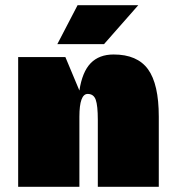

<svg xmlns="http://www.w3.org/2000/svg" viewBox="-20 -720 672 740"><path d="M232 -500 286 -371Q297 -443 329.5 -476.5Q362 -510 418 -510Q509 -510 550.5 -453Q592 -396 592 -270V0H357V-258Q357 -313 349 -335.5Q341 -358 318 -358Q286 -358 286 -270V0H50V-500ZM201 -550 279 -700H513L381 -550Z"/></svg>

Font: Fivo Sans Modern ExtBlk
Style: Regular
Weight: 950
Designer: Alexander Slobzheninov
Foundry: Alexander Slobzheninov
Version: 1.0